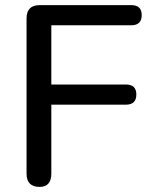

<svg xmlns="http://www.w3.org/2000/svg" viewBox="-20 -725 593 752"><path d="M135 7Q84 7 84 -45V-653Q84 -705 136 -705H494Q535 -705 535 -666Q535 -626 494 -626H181V-394H473Q514 -394 514 -355Q514 -315 473 -315H181V-45Q181 7 135 7Z"/></svg>

Font: Chiron GoRound TC
Style: Regular
Weight: 400
Designer: Ryoko NISHIZUKA 西塚涼子 (kana, bopomofo & ideographs); Paul D. Hunt (Latin, Greek & Cyrillic); Sandoll Communications 산돌커뮤니
Foundry: Adobe
Version: Version 1.000;hotconv 1.1.1;makeotfexe 2.6.0